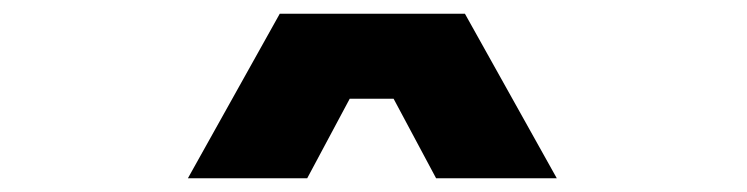

<svg xmlns="http://www.w3.org/2000/svg" viewBox="-20 -820 1090 280"><path d="M254 -560 388 -800H658L792 -560H616L554 -676H490L428 -560Z"/></svg>

Font: Trispace Expanded ExtraBold
Style: Regular
Weight: 800
Width: 7
Designer: Tyler Finck
Foundry: Etcetera Type Company
Version: Version 1.210; ttfautohint (v1.8.3)